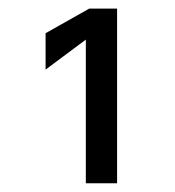

<svg xmlns="http://www.w3.org/2000/svg" viewBox="-20 -921 399 438"><path d="M84 -845.2 183.6 -901.4H247.1V-502.9H175.8V-830.6L84 -762.2Z"/></svg>

Font: LilGrotesk
Style: Regular
Weight: 400
Designer: BSozoo
Foundry: BSozoo
Version: Version 1.004;PS 001.004;hotconv 1.0.70;makeotf.lib2.5.58329